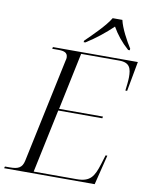

<svg xmlns="http://www.w3.org/2000/svg" viewBox="-113 -1002 831 1073"><g transform="rotate(10 302.5 -465.5)"><path d="M303 -780 301 -771H311C368 -807 415 -845 459 -887C483 -845 513 -807 554 -771H563L564 -780C539 -819 503 -885 493 -931H438C411 -885 343 -819 303 -780ZM-14 0H500L542 -169H532L516 -117C493 -43 473 -10 396 -10H152L228 -370H478L480 -380H231L299 -704H515C576 -704 585 -671 585 -622C585 -602 581 -569 578 -545H588L619 -714H137L135 -704H169C202 -704 223 -698 223 -669C223 -664 222 -658 220 -652L95 -62C86 -19 62 -10 16 -10H-11Z"/></g></svg>

Font: Noto Serif Display Light
Style: Italic
Weight: 300
Italic angle: -12°
Designer: Monotype Design Team
Foundry: Monotype Imaging Inc.
Version: Version 2.009